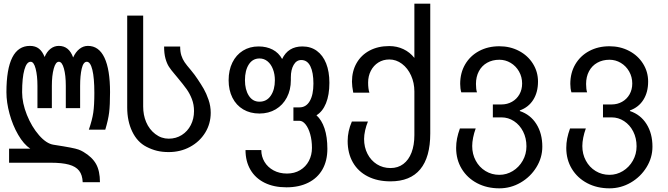

<svg xmlns="http://www.w3.org/2000/svg" viewBox="-20 -810 3640 1046"><path d="M256 76.5H29.5V0H145Q109 -24 79 -75.8Q49 -127.5 32 -190Q15 -252.5 15 -307.5Q15 -560 143 -560Q173 -560 192.2 -544.8Q211.5 -529.5 223 -499.5Q235 -528.5 255.2 -544.2Q275.5 -560 300.5 -560Q356 -560 378.5 -497Q392 -527 413 -543.5Q434 -560 459 -560Q518.5 -560 549 -495.8Q579.5 -431.5 579.5 -308Q579.5 -237 574.5 -196.8Q569.5 -156.5 553.5 -103.5H464Q482.5 -157 488.2 -196.8Q494 -236.5 494 -304Q494 -385.5 483.2 -429.5Q472.5 -473.5 453 -473.5Q434 -473.5 425.2 -436Q416.5 -398.5 416.5 -342.5V-221H338.5V-342.5Q338.5 -400 328.2 -436.8Q318 -473.5 300.5 -473.5Q283 -473.5 272.8 -436Q262.5 -398.5 262.5 -342.5V-221H184V-342.5Q184 -397.5 174.2 -435.5Q164.5 -473.5 147 -473.5Q125 -473.5 112.8 -430Q100.5 -386.5 100.5 -307.5Q100.5 -249 126.5 -184.2Q152.5 -119.5 192.5 -73.5Q232.5 -27.5 271.5 -21.5Q333 -12 363.8 -6Q394.5 0 407.8 4.8Q421 9.5 434.5 17.5Q482.5 46 503.5 83.8Q524.5 121.5 524.5 182.5H430.5Q429 143 411 120Q393 97 355.5 86.8Q318 76.5 256 76.5Z M777.5 -10.5Q728 -36 700.5 -93Q673 -150 673 -225V-725H760V-230Q760 -183.5 776 -145.5Q793 -105 826 -79.8Q859 -54.5 899 -54.5Q939 -54.5 970.5 -74.5Q1002 -94.5 1019.5 -128.8Q1037 -163 1037 -205Q1037 -240 1025.5 -270Q1014 -300 996.5 -324.5Q979 -349 946.5 -388L939 -397L931.5 -406Q912 -428.5 900.5 -446.2Q889 -464 881.5 -491Q874 -518 874 -556.5H961.5Q961.5 -528 968 -507.8Q974.5 -487.5 985.8 -471Q997 -454.5 1019.5 -428.5Q1042 -401.5 1057.5 -377.5Q1076 -350 1090 -325.8Q1104 -301.5 1116 -266.8Q1128 -232 1128 -196Q1128 -136 1097.8 -87Q1067.5 -38 1015.2 -9.8Q963 18.5 899 18.5Q864 18.5 835.2 11.5Q806.5 4.5 777.5 -10.5Z M1317.5 7.5H1403.5Q1403.5 42.5 1421 71.8Q1438.5 101 1470.2 118.2Q1502 135.5 1543.5 135.5Q1584 135.5 1615 117Q1646 98.5 1662.8 66.5Q1679.5 34.5 1679.5 -4.5Q1679.5 -45 1670 -78.8Q1660.5 -112.5 1644.8 -132.2Q1629 -152 1611 -152H1578.5V-225H1611.5Q1647.5 -225 1667.5 -259.2Q1687.5 -293.5 1687.5 -354.5Q1687.5 -415.5 1670.8 -449.2Q1654 -483 1621.5 -483Q1595 -483 1579.8 -456.5Q1564.5 -430 1564.5 -388.5V-373Q1564.5 -320.5 1542.8 -279Q1521 -237.5 1482.2 -214.5Q1443.5 -191.5 1393.5 -191.5Q1343 -191.5 1305 -214Q1267 -236.5 1246.2 -277.8Q1225.5 -319 1225.5 -373Q1225.5 -427.5 1246 -469.2Q1266.5 -511 1303.5 -534Q1340.5 -557 1388.5 -557Q1432 -557 1465.2 -539.8Q1498.5 -522.5 1517 -488.5Q1549.5 -557 1627.5 -557Q1673 -557 1706 -533Q1739 -509 1756.8 -464.5Q1774.5 -420 1774.5 -359Q1774.5 -293 1756 -247.5Q1737.5 -202 1704 -182Q1732.5 -156.5 1748 -110.2Q1763.5 -64 1763.5 1Q1763.5 65.5 1736.8 112.8Q1710 160 1659.5 185.2Q1609 210.5 1540.5 210.5Q1471.5 210.5 1421.2 185.5Q1371 160.5 1344.2 114.5Q1317.5 68.5 1317.5 7.5ZM1477.5 -373Q1477.5 -406 1467 -433.2Q1456.5 -460.5 1437.5 -476Q1418.5 -491.5 1394 -491.5Q1356.5 -491.5 1335.5 -459Q1314.5 -426.5 1314.5 -373Q1314.5 -321.5 1335.5 -288.8Q1356.5 -256 1393.5 -256Q1433 -256 1455.2 -288.8Q1477.5 -321.5 1477.5 -373Z M1874 -42Q1874 -95.5 1897 -148H1984.5Q1975 -125.5 1969.2 -99.5Q1963.5 -73.5 1963.5 -53Q1963.5 -8 1982 28Q2000.5 64 2033.2 84.8Q2066 105.5 2107.5 105.5Q2148 105.5 2177.2 83.5Q2206.5 61.5 2222 21Q2237.5 -19.5 2237.5 -74V-312Q2237.5 -358.5 2219.5 -398.5Q2201.5 -438.5 2170 -462.2Q2138.5 -486 2101 -486Q2067.5 -486 2041.2 -469.5Q2015 -453 2000.2 -424.2Q1985.5 -395.5 1985.5 -360Q1985.5 -326 1992.5 -305H1904.5Q1897.5 -341 1897.5 -365Q1897.5 -422.5 1922.8 -466.5Q1948 -510.5 1994 -534.8Q2040 -559 2100.5 -559Q2142.5 -559 2177.8 -542.2Q2213 -525.5 2237.5 -494.5V-790H2324V-83Q2324 46.5 2269.5 112.2Q2215 178 2107.5 178Q2036.5 178 1983.8 151.2Q1931 124.5 1902.5 74.8Q1874 25 1874 -42Z M2465 -4Q2465 -30.5 2470 -55.8Q2475 -81 2485.5 -110H2571.5Q2562.5 -85.5 2557.5 -60.5Q2552.5 -35.5 2552.5 -14.5Q2552.5 29.5 2571.8 65.2Q2591 101 2625 121.8Q2659 142.5 2700.5 142.5Q2739.5 142.5 2773.5 121.8Q2807.5 101 2827.8 65.2Q2848 29.5 2848 -13Q2848 -57.5 2829.8 -93.5Q2811.5 -129.5 2780.2 -150Q2749 -170.5 2712.5 -170.5H2665V-241H2712.5Q2743.5 -241 2769.2 -255.5Q2795 -270 2809.8 -296Q2824.5 -322 2824.5 -355Q2824.5 -391 2807.5 -420.8Q2790.5 -450.5 2762 -467.5Q2733.5 -484.5 2700.5 -484.5Q2663 -484.5 2634 -468.2Q2605 -452 2589 -422Q2573 -392 2573 -352.5Q2573 -324 2578.5 -307H2493Q2487 -327.5 2487 -353Q2487 -413 2514.2 -459.5Q2541.5 -506 2590 -532Q2638.5 -558 2700.5 -558Q2759 -558 2807.2 -532.8Q2855.5 -507.5 2883.2 -463.2Q2911 -419 2911 -365.5Q2911 -307.5 2885.2 -266.5Q2859.5 -225.5 2812 -208.5V-205Q2870 -185.5 2902.2 -134.2Q2934.5 -83 2934.5 -11Q2934.5 49 2902.2 101.2Q2870 153.5 2816.2 184.8Q2762.5 216 2700.5 216Q2632.5 216 2579 187.8Q2525.5 159.5 2495.2 109.5Q2465 59.5 2465 -4Z M3065 -4Q3065 -30.5 3070 -55.8Q3075 -81 3085.5 -110H3171.5Q3162.5 -85.5 3157.5 -60.5Q3152.5 -35.5 3152.5 -14.5Q3152.5 29.5 3171.8 65.2Q3191 101 3225 121.8Q3259 142.5 3300.5 142.5Q3339.5 142.5 3373.5 121.8Q3407.5 101 3427.8 65.2Q3448 29.5 3448 -13Q3448 -57.5 3429.8 -93.5Q3411.5 -129.5 3380.2 -150Q3349 -170.5 3312.5 -170.5H3265V-241H3312.5Q3343.5 -241 3369.2 -255.5Q3395 -270 3409.8 -296Q3424.5 -322 3424.5 -355Q3424.5 -391 3407.5 -420.8Q3390.5 -450.5 3362 -467.5Q3333.5 -484.5 3300.5 -484.5Q3263 -484.5 3234 -468.2Q3205 -452 3189 -422Q3173 -392 3173 -352.5Q3173 -324 3178.5 -307H3093Q3087 -327.5 3087 -353Q3087 -413 3114.2 -459.5Q3141.5 -506 3190 -532Q3238.5 -558 3300.5 -558Q3359 -558 3407.2 -532.8Q3455.5 -507.5 3483.2 -463.2Q3511 -419 3511 -365.5Q3511 -307.5 3485.2 -266.5Q3459.5 -225.5 3412 -208.5V-205Q3470 -185.5 3502.2 -134.2Q3534.5 -83 3534.5 -11Q3534.5 49 3502.2 101.2Q3470 153.5 3416.2 184.8Q3362.5 216 3300.5 216Q3232.5 216 3179 187.8Q3125.5 159.5 3095.2 109.5Q3065 59.5 3065 -4Z"/></svg>

Font: JuliaMono
Style: Regular
Weight: 400
Monospace: yes
Designer: cormullion
Foundry: corm
Version: Version 0.055; ttfautohint (v1.8.4)